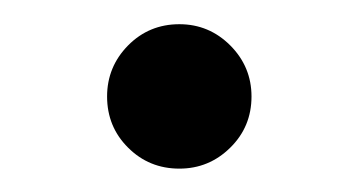

<svg xmlns="http://www.w3.org/2000/svg" viewBox="-20 -96 289 161"><path d="M130.4 45.4Q105 45.4 87.4 27.8Q69.8 10.3 69.8 -15.1Q69.8 -40 87.4 -57.9Q105 -75.7 130.4 -75.7Q155.3 -75.7 173.1 -57.9Q190.9 -40 190.9 -15.1Q190.9 10.3 173.1 27.8Q155.3 45.4 130.4 45.4Z"/></svg>

Font: YBG Kramawirya
Style: Regular
Weight: 400
Designer: R.S. Wihananto
Foundry: R.S. Wihananto
Version: Version 2.0.1